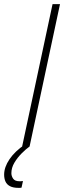

<svg xmlns="http://www.w3.org/2000/svg" viewBox="-28 -708 350 928"><path d="M79 0 226 -688H262L115 0ZM61 200Q36 200 20.5 192Q5 184 -1.5 169.5Q-8 155 -8 136Q-8 100 18 61.5Q44 23 93 -10L115 0Q98 12 77 33Q56 54 41.5 78.5Q27 103 27 129Q27 143 35.5 155.5Q44 168 66 168Q69 168 72.5 168Q76 168 83 167L76 199Q71 200 68.5 200Q66 200 61 200Z"/></svg>

Font: Saira Expanded Thin
Style: Italic
Weight: 250
Width: 7
Italic angle: -12°
Designer: Hector Gatti with collaboration of the Omnibus-Type team
Foundry: Omnibus-Type
Version: Version 1.101